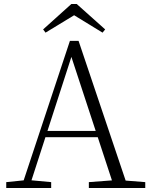

<svg xmlns="http://www.w3.org/2000/svg" viewBox="-20 -933 747 953"><path d="M361 -913 502 -787 489 -771 324 -872H372L206 -771L194 -787L334 -913ZM11 0V-29L109 -39H126L234 -29V0ZM85 0 327 -730H370L616 0H548L324 -682H344L340 -668L124 0ZM192 -252 194 -283H493L495 -252ZM421 0V-29L554 -39H574L701 -29V0Z"/></svg>

Font: Noto Serif JP
Style: Regular
Weight: 200
Designer: Ryoko NISHIZUKA 西塚涼子 (kana & ideographs); Frank Grießhammer (Latin, Greek & Cyrillic); Wenlong ZHANG 张文龙 (bopomofo); San
Foundry: Adobe
Version: Version 2.001;hotconv 1.1.0;makeotfexe 2.6.0